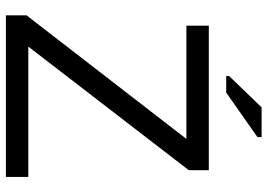

<svg xmlns="http://www.w3.org/2000/svg" viewBox="-148 -759 907 651"><g transform="rotate(90 305.5 -433.5)"><path d="M580 -76V0H32V-70L451 -612H67V-688H557V-620L138 -76ZM294 -747H238V-757L344 -867H445V-853Z"/></g></svg>

Font: Libra Sans
Style: Regular
Weight: 400
Foundry: Context Ltd
Version: Version 1.002